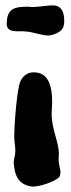

<svg xmlns="http://www.w3.org/2000/svg" viewBox="-20 -691 265 714"><path d="M201 -34C204 -40 205 -45 205 -51C205 -63 198 -77 198 -101C198 -107 199 -115 199 -121C199 -159 172 -213 172 -267C172 -281 174 -295 174 -310C174 -378 157 -422 105 -422C85 -422 67 -412 56 -389C43 -361 33 -229 33 -184C33 -166 37 -147 37 -129C37 -113 31 -100 31 -87C34 -35 51 -2 102 3C130 3 191 -18 201 -34ZM214 -587C217 -594 219 -603 219 -612C219 -653 204 -671 177 -671C155 -671 124 -665 102 -665C97 -665 92 -665 88 -666C40 -666 5 -664 5 -602C5 -566 50 -577 75 -574C105 -572 134 -559 160 -559C171 -559 204 -568 214 -587Z"/></svg>

Font: Freckle Face
Style: Regular
Weight: 400
Designer: Astigmatic (AOETI)
Foundry: Astigmatic (AOETI)
Version: Version 1.000